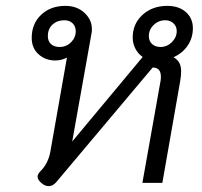

<svg xmlns="http://www.w3.org/2000/svg" viewBox="-20 -623 687 654"><path d="M108 -21Q108 -30 118 -40Q145 -67 152 -109L208 -427Q190 -417 168 -417Q135 -417 111.5 -438Q88 -459 88 -494Q88 -542 120 -572.5Q152 -603 203 -603Q242 -603 267.5 -579.5Q293 -556 293 -524Q293 -515 292 -511L226 -141L466 -429Q450 -440 441 -457.5Q432 -475 432 -495Q432 -542 465.5 -572.5Q499 -603 550 -603Q589 -603 613 -582Q637 -561 637 -527Q637 -494 619.5 -468Q602 -442 571 -428Q585 -420 591 -408.5Q597 -397 597 -380Q597 -366 594 -348L533 0H465L527 -348Q528 -353 528 -362Q528 -393 500 -393L172 -3Q160 11 146 11Q134 11 123 2Q108 -10 108 -21ZM238 -517Q238 -533 227.5 -543.5Q217 -554 199 -554Q175 -554 159 -539.5Q143 -525 143 -500Q143 -483 153.5 -473Q164 -463 183 -463Q206 -463 222 -479Q238 -495 238 -517ZM582 -517Q582 -533 571 -543.5Q560 -554 543 -554Q520 -554 503.5 -538Q487 -522 487 -500Q487 -483 498 -473Q509 -463 527 -463Q549 -463 565.5 -479.5Q582 -496 582 -517Z"/></svg>

Font: Niramit Light
Style: Italic
Weight: 300
Italic angle: -10°
Designer: Katatrad Aksorn Co.,Ltd.
Foundry: Cadson Demak Co.,Ltd.
Version: Version 1.000; ttfautohint (v1.6)